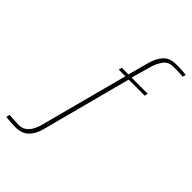

<svg xmlns="http://www.w3.org/2000/svg" viewBox="-388 -712 943 943"><g transform="rotate(45 83.5 -240.5)"><path d="M-88 148Q-101 148 -115 147Q-129 146 -140 145Q-151 144 -155 144L-151 125L-86 129Q-62 129 -46 117.5Q-30 106 -20.5 88.5Q-11 71 -6 54L117 -411H71L75 -428H121L151 -538Q163 -581 186 -605Q209 -629 251 -629Q261 -629 271 -629Q281 -629 290.5 -628.5Q300 -628 308 -627Q316 -626 322 -625L317 -608Q310 -610 291.5 -610.5Q273 -611 251 -611Q216 -611 199 -587Q182 -563 174 -537L143 -428H255L252 -411H140L17 56Q6 99 -19 123.5Q-44 148 -88 148Z"/></g></svg>

Font: Alumni Sans Thin Thin
Style: Italic
Weight: 250
Italic angle: -8°
Version: Version 1.016